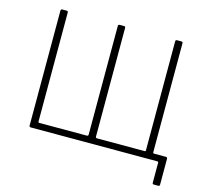

<svg xmlns="http://www.w3.org/2000/svg" viewBox="-122 -883 1262 1167"><g transform="rotate(15 509.5 -300.0)"><path d="M129 0Q120 0 120 -10V-732Q120 -737 122.5 -739.5Q125 -742 129 -742H156Q166 -742 166 -733V-47Q166 -40 173 -40H471Q481 -40 481 -49V-733Q481 -742 491 -742H518Q523 -742 525 -739.5Q527 -737 527 -732V-50Q527 -40 536 -40H836Q842 -40 842 -46V-733Q842 -742 852 -742H879Q884 -742 886 -739.5Q888 -737 888 -732V-10Q888 0 879 0ZM943 142Q933 142 933 133V7Q933 0 926 0H872L888 -47Q888 -40 895 -40H970Q979 -40 979 -30V132Q979 137 977 139.5Q975 142 970 142Z"/></g></svg>

Font: Libre Franklin Thin
Style: Regular
Weight: 100
Designer: Pablo Impallari, Rodrigo Fuenzalida, Nhung Nguyen
Foundry: Impallari Type
Version: Version 3.000